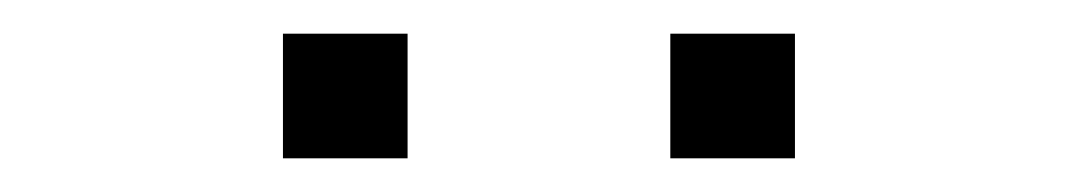

<svg xmlns="http://www.w3.org/2000/svg" viewBox="-20 -727 640 114"><path d="M378 -633V-707H452V-633ZM148 -633V-707H222V-633Z"/></svg>

Font: Iosevka SS04 XLt Ex
Style: Regular
Weight: 200
Width: 7
Monospace: yes
Designer: Belleve Invis
Foundry: Belleve Invis
Version: Version 19.0.0; ttfautohint (v1.8.4)